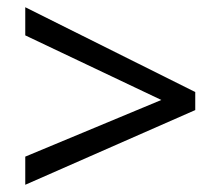

<svg xmlns="http://www.w3.org/2000/svg" viewBox="-20 -628 612 532"><path d="M50 -194 427 -351 50 -530V-608L521 -373V-323L50 -116Z"/></svg>

Font: Noto Sans Osmanya
Style: Regular
Weight: 400
Designer: Monotype Design Team
Foundry: Monotype Imaging Inc.
Version: Version 2.001; ttfautohint (v1.8.4.7-5d5b)